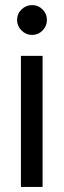

<svg xmlns="http://www.w3.org/2000/svg" viewBox="-20 -733 250 753"><path d="M62 0V-514H147V0ZM106 -596Q82 -596 64.5 -613.5Q47 -631 47 -655Q47 -679 64.5 -696Q82 -713 106 -713Q130 -713 147 -696Q164 -679 164 -655Q164 -631 147 -613.5Q130 -596 106 -596Z"/></svg>

Font: TikTok Sans 24pt
Style: Regular
Weight: 400
Version: Version 4.000